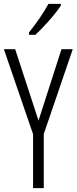

<svg xmlns="http://www.w3.org/2000/svg" viewBox="-20 -967 394 987"><path d="M293 -939V-947H229C202 -898 171 -853 129 -800V-788H162C202 -825 264 -893 293 -939ZM178 -347 58 -714H0L150 -277V0H205V-278L354 -714H296Z"/></svg>

Font: Noto Sans Lao ExtraCondensed Light
Style: Regular
Weight: 300
Width: 2
Designer: Monotype Design Team
Foundry: Monotype Imaging Inc.
Version: Version 2.003